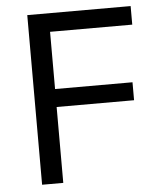

<svg xmlns="http://www.w3.org/2000/svg" viewBox="-52 -758 677 804"><g transform="rotate(-5 287.0 -356.5)"><path d="M92.5 0V-713H527V-635H181.5V-394.5H507V-319H181.5V0Z"/></g></svg>

Font: Heraclito
Style: Regular
Weight: 400
Designer: Kostas Bartsokas (font) & Cristiano Sobral (main changes)
Foundry: Kostas Bartsokas (font) & Cristiano Sobral (main changes)
Version: Version 1.00;July 8, 2020;FontCreator 13.0.0.2655 64-bit